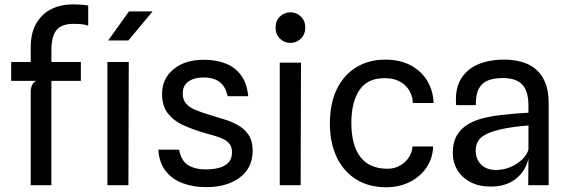

<svg xmlns="http://www.w3.org/2000/svg" viewBox="-20 -820 2526 850"><path d="M116 0V-414Q116 -430 122.5 -444Q129 -458 141.5 -462L116 -523.5V-610.5Q116 -674.5 140.8 -716.8Q165.5 -759 207.2 -779.8Q249 -800.5 300.5 -800.5Q325.5 -800.5 342 -799Q358.5 -797.5 370.5 -796V-706Q359.5 -710.5 343.8 -712.5Q328 -714.5 304.5 -714.5Q274 -714.5 252.2 -704.2Q230.5 -694 219 -668.2Q207.5 -642.5 207.5 -595.5V0ZM29.5 -462V-545.5H338V-462Z M455.5 0V-545.5H550L548.5 0ZM459 -641 551 -769.5H655.5L548.5 -641Z M892.5 8.5Q836 8.5 789.2 -8.8Q742.5 -26 713.5 -62.8Q684.5 -99.5 681 -157.5H773Q782 -107.5 812.8 -88.8Q843.5 -70 891 -70Q923.5 -70 949.8 -77Q976 -84 991.5 -100.5Q1007 -117 1007 -145.5Q1007 -167.5 997.5 -181Q988 -194.5 971 -203.2Q954 -212 931.2 -218.5Q908.5 -225 882 -232.5Q832.5 -247 790.5 -266.2Q748.5 -285.5 723 -318Q697.5 -350.5 697.5 -405Q697.5 -472 748.5 -513.8Q799.5 -555.5 882.5 -555.5Q935 -555.5 977.2 -539.5Q1019.5 -523.5 1046.2 -488.2Q1073 -453 1079 -394H987.5Q982.5 -421 969.2 -439.5Q956 -458 934.5 -467.5Q913 -477 882 -477Q856 -477 835 -469.8Q814 -462.5 801.5 -447Q789 -431.5 789 -406Q789 -378 804 -361Q819 -344 846.5 -332.8Q874 -321.5 911 -310.5Q939.5 -301.5 972 -291.8Q1004.5 -282 1033.2 -266Q1062 -250 1080.2 -223.2Q1098.5 -196.5 1098.5 -153.5Q1098.5 -76.5 1041.5 -34Q984.5 8.5 892.5 8.5Z M1218.5 0V-542.5H1312.5L1311 0ZM1266 -630Q1238.5 -630 1219.2 -649Q1200 -668 1200 -698Q1200 -727.5 1219.2 -746.5Q1238.5 -765.5 1266 -765.5Q1293 -765.5 1312.2 -746.5Q1331.5 -727.5 1331.5 -698Q1331.5 -668 1312 -649Q1292.5 -630 1266 -630Z M1689.5 9Q1613.5 9 1557.5 -25.5Q1501.5 -60 1471 -123.5Q1440.5 -187 1440.5 -273Q1440.5 -363.5 1471.8 -426.5Q1503 -489.5 1558.2 -522.8Q1613.5 -556 1684.5 -556Q1752.5 -556 1800 -529.8Q1847.5 -503.5 1872.8 -460Q1898 -416.5 1899.5 -364H1808Q1807 -384 1799.5 -403.5Q1792 -423 1777 -438.8Q1762 -454.5 1738.8 -464.2Q1715.5 -474 1683 -474Q1607.5 -474.5 1571.5 -421.5Q1535.5 -368.5 1535.5 -276Q1535.5 -177 1575.5 -125Q1615.5 -73 1695.5 -73Q1726.5 -73 1751 -87Q1775.5 -101 1790.2 -123.5Q1805 -146 1806 -171.5H1897.5Q1896 -120 1868.5 -79Q1841 -38 1794.5 -14.5Q1748 9 1689.5 9Z M2152.5 6Q2100.5 6 2062.8 -13.8Q2025 -33.5 2004.8 -67.5Q1984.5 -101.5 1984.5 -144.5Q1984.5 -189 2002 -219.8Q2019.5 -250.5 2052.5 -270.2Q2085.5 -290 2132.5 -300Q2163.5 -307 2198.2 -311Q2233 -315 2265 -317.5Q2297 -320 2319.5 -321V-351.5Q2319.5 -417 2292 -445.8Q2264.5 -474.5 2206.5 -474.5Q2170.5 -474.5 2143.2 -465Q2116 -455.5 2101 -429.8Q2086 -404 2086.5 -354.5H1999.5Q1993.5 -422 2018.5 -466.8Q2043.5 -511.5 2093.5 -533.8Q2143.5 -556 2212 -556Q2251 -556 2286.5 -546.8Q2322 -537.5 2349.5 -515.8Q2377 -494 2393 -456.5Q2409 -419 2409 -362.5V0H2318.5L2319.5 -118.5Q2307 -62 2263.2 -28Q2219.5 6 2152.5 6ZM2174 -67.5Q2210.5 -67.5 2241.2 -81Q2272 -94.5 2293 -115.5Q2314 -136.5 2319.5 -158.5V-264.5Q2290.5 -262.5 2255 -257.8Q2219.5 -253 2192.5 -246.5Q2138.5 -234 2112.2 -213Q2086 -192 2086 -152.5Q2086 -129 2096.2 -109.8Q2106.5 -90.5 2126 -79.2Q2145.5 -68 2174 -67.5Z"/></svg>

Font: Spline Sans
Style: Regular
Weight: 400
Designer: Eben Sorkin, Mirko Velimirovic
Foundry: Sorkin Type
Version: Version 1.001